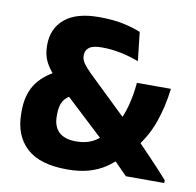

<svg xmlns="http://www.w3.org/2000/svg" viewBox="-76 -730 840 823"><g transform="rotate(10 344.0 -318.5)"><path d="M521.5 -0.5Q512.5 -9.5 498.5 -23.8Q484.5 -38 469.5 -53.2Q454.5 -68.5 441.2 -82.2Q428 -96 420 -104.5L398.5 -129.5L184 -329.5L158.5 -356Q124 -390 107.8 -421.2Q91.5 -452.5 91.5 -492.5V-497Q91.5 -568.5 141.8 -610.5Q192 -652.5 290.5 -652.5Q351.5 -652.5 396 -643Q440.5 -633.5 472.5 -620L486.5 -495Q452 -508.5 409.8 -517.5Q367.5 -526.5 325.5 -526.5Q286 -526.5 269.8 -514.2Q253.5 -502 253.5 -480.5V-478.5Q253.5 -461 265 -444.8Q276.5 -428.5 299.5 -406L485 -227.5L521.5 -189Q539.5 -171 556 -153.8Q572.5 -136.5 588.8 -119.8Q605 -103 621.2 -85.8Q637.5 -68.5 654.2 -50.5Q671 -32.5 688.5 -12.5V-0.5ZM267.5 14.5Q148.5 14.5 90.8 -39Q33 -92.5 33 -188.5V-199Q33 -266 61.5 -312Q90 -358 154 -391.5L237 -302Q209.5 -289 197.2 -268Q185 -247 185 -211V-202Q185 -158 210 -134.2Q235 -110.5 285 -110.5Q326 -110.5 355 -125Q384 -139.5 404.5 -164.5L446 -214Q469 -255 481.5 -302.8Q494 -350.5 498.5 -403H646.5Q637 -323 612.8 -254.8Q588.5 -186.5 541.5 -129L492.5 -81.5Q466 -51.5 434 -30Q402 -8.5 361.2 3Q320.5 14.5 267.5 14.5Z"/></g></svg>

Font: Anek Bangla
Style: Bold
Weight: 700
Designer: Sulekha Rajkumar (Bangla), Yesha Goshar (Latin)
Foundry: Ek Type
Version: Version 1.003